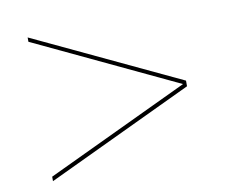

<svg xmlns="http://www.w3.org/2000/svg" viewBox="-56 -673 673 569"><g transform="rotate(-10 280.0 -388.0)"><path d="M60 -590.5V-603.5L500 -396V-379L60 -171V-184.5L489.5 -387.5Z"/></g></svg>

Font: Bodoni Moda 18pt
Style: Regular
Weight: 400
Designer: Owen Earl
Foundry: indestructible type
Version: Version 2.005